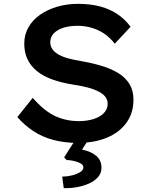

<svg xmlns="http://www.w3.org/2000/svg" viewBox="-20 -732 792 997"><path d="M383 10Q314 10 256.5 -5.5Q199 -21 153.5 -51Q108 -81 70 -124L150 -224Q208 -157 265 -130Q322 -103 390 -103Q429 -103 463 -113Q497 -123 518 -143.5Q539 -164 539 -193Q539 -212 529 -226.5Q519 -241 501.5 -251.5Q484 -262 460.5 -270Q437 -278 411 -283.5Q385 -289 357 -293Q297 -303 250 -320Q203 -337 171 -363.5Q139 -390 122.5 -425Q106 -460 106 -506Q106 -552 127.5 -590Q149 -628 187.5 -655Q226 -682 276.5 -697Q327 -712 385 -712Q450 -712 501.5 -698Q553 -684 592 -657Q631 -630 658 -593L576 -505Q552 -536 522 -556.5Q492 -577 456.5 -587.5Q421 -598 383 -598Q341 -598 309.5 -588Q278 -578 259.5 -559Q241 -540 241 -513Q241 -492 252.5 -476Q264 -460 285.5 -448Q307 -436 337.5 -428Q368 -420 405 -414Q462 -404 511 -389Q560 -374 596.5 -351Q633 -328 653 -294.5Q673 -261 673 -214Q673 -145 636.5 -94.5Q600 -44 535 -17Q470 10 383 10ZM311 245 303 185Q328 185 353 179Q378 173 395.5 162Q413 151 413 138Q413 124 398 116Q383 108 362.5 103.5Q342 99 326 99L313 85L383 -24H450L406 45Q453 54 480 77.5Q507 101 507 139Q507 167 489 187.5Q471 208 442 221Q413 234 378.5 240Q344 246 311 245Z"/></svg>

Font: Lexend Exa Medium
Style: Regular
Weight: 500
Designer: Bonnie Shaver-Troup, Thomas Jockin
Foundry: Lexend
Version: Version 1.007